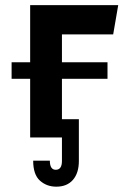

<svg xmlns="http://www.w3.org/2000/svg" viewBox="-20 -532 498 743"><path d="M396 -227.1H24.9V-291H396ZM219.7 0H96.7V-512.2H437.5L418 -398.9H219.7ZM197.8 190.4Q160.6 190.4 134.5 167Q108.4 143.6 108.4 89.8H172.9Q172.9 125 195.8 125Q219.7 125 219.7 90.8V-70.8H285.2V90.8Q285.2 137.7 262.2 164.1Q239.3 190.4 197.8 190.4Z"/></svg>

Font: Cadman
Style: Bold
Weight: 700
Designer: Paul James MIller
Foundry: High-Logic / Made with FontCreator
Version: Version 2.114;March 28, 2021;FontCreator 13.0.0.2683 64-bit